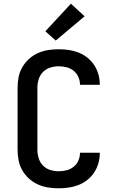

<svg xmlns="http://www.w3.org/2000/svg" viewBox="-20 -1009 640 1037"><path d="M297 8Q268 8 239.5 3.5Q211 -1 184.5 -13Q158 -25 136.5 -44.5Q115 -64 100.5 -89Q86 -114 80.5 -142.5Q75 -171 75 -200V-535Q75 -564 80.5 -592.5Q86 -621 100.5 -646Q115 -671 136.5 -690.5Q158 -710 184.5 -722Q211 -734 239.5 -738.5Q268 -743 297 -743Q325 -743 352 -739Q379 -735 404.5 -725Q430 -715 452 -697.5Q474 -680 489 -657Q504 -634 511.5 -607.5Q519 -581 519 -553Q519 -553 519 -552.5Q519 -552 519 -551H412Q412 -552 412 -552Q412 -552 412 -552Q412 -574 403 -594Q394 -614 377.5 -627Q361 -640 340 -645.5Q319 -651 297 -651Q274 -651 251.5 -644Q229 -637 212.5 -620.5Q196 -604 189 -581Q182 -558 182 -535V-200Q182 -177 189 -154Q196 -131 212.5 -114.5Q229 -98 251.5 -91Q274 -84 297 -84Q319 -84 340 -89.5Q361 -95 377.5 -108Q394 -121 403 -141Q412 -161 412 -183Q412 -183 412 -183Q412 -183 412 -184H519Q519 -183 519 -182.5Q519 -182 519 -182Q519 -154 511.5 -127.5Q504 -101 489 -78Q474 -55 452 -37.5Q430 -20 404.5 -10Q379 0 352 4Q325 8 297 8ZM281 -790 225 -840 363 -989 437 -921Z"/></svg>

Font: Iosevka Custom SmBdEx
Style: Regular
Weight: 600
Width: 7
Monospace: yes
Designer: Belleve Invis
Foundry: Belleve Invis
Version: Version 11.2.4; ttfautohint (v1.8.4)